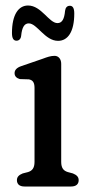

<svg xmlns="http://www.w3.org/2000/svg" viewBox="-20 -678 328 698"><path d="M40 -530C49.5 -530 56 -537 57 -548.5C60 -578.5 68.5 -593 84.5 -593C115 -593 143 -529.5 191 -529.5C226.5 -529.5 250 -562 250 -629C250 -648.5 244.5 -657 234 -657C224 -657 218 -650.5 216.5 -638.5C214 -609.5 206 -594 189 -594C158 -594 130.5 -658 82 -658C47 -658 23.5 -624.5 23.5 -558C23.5 -539 29 -530 40 -530ZM202.5 -446C202.5 -463.5 192.5 -475 178.5 -475C164 -475 151.5 -470.5 135.5 -464.5L57 -437.5C41 -432 33 -423.5 33 -412C33 -401 40 -394 52 -390.5L85 -389.5C98.5 -387 105.5 -379 105.5 -358.5V-89.5C105.5 -66.5 96.5 -57 82 -52.5L62.5 -47.5C49 -42 41.5 -35 41.5 -23C41.5 -8 51.5 0 69 0H238.5C256 0 266 -8 266 -23C266 -35 258.5 -42 245 -47.5L226.5 -52.5C211.5 -57 202.5 -66.5 202.5 -89.5Z"/></svg>

Font: dr Title
Style: Regular
Weight: 400
Version: Version 1.000;hotconv 1.0.109;makeotfexe 2.5.65596